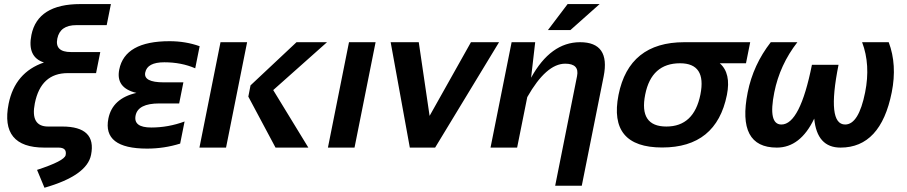

<svg xmlns="http://www.w3.org/2000/svg" viewBox="-20 -718 4410 934"><path d="M371.1 -698.2H519.5L499 -595.7H351.1Q272 -595.7 258.8 -530.3Q245.6 -464.8 325.2 -464.8H467.8L447.3 -362.3H309.6Q178.7 -362.3 149.4 -215.3Q127 -102.5 213.9 -102.5H282.7Q450.7 -102.5 422.9 35.6Q402.8 136.2 196.3 195.3L160.2 108.4Q293.5 64.9 299.3 36.6Q306.6 0 264.6 0H195.8Q-20.5 0 22 -213.4Q52.7 -365.7 193.8 -414.1Q111.3 -440.4 132.8 -547.9Q163.1 -698.2 371.1 -698.2Z M929.7 -385.7Q862.3 -415 779.3 -415Q696.3 -415 686.5 -365.2Q676.8 -317.4 776.9 -317.4H872.1L851.6 -214.8H754.9Q651.4 -214.8 639.6 -156.2Q627.9 -97.7 715.8 -97.7Q798.8 -97.7 877.9 -127L856.4 -19.5Q778.3 4.9 695.3 4.9Q478 4.9 507.3 -141.6Q526.9 -239.3 643.6 -266.1Q542 -290 560.1 -379.9Q587.4 -517.6 804.7 -517.6Q882.8 -517.6 951.2 -493.2Z M1570.8 -512.7 1309.1 -279.8 1480 0H1320.3L1188 -248L1198.7 -302.7L1422.4 -512.7ZM1182.1 -512.7 1079.6 0H950.2L1052.7 -512.7Z M1807.1 -512.7 1704.6 0H1575.2L1677.7 -512.7Z M1880.4 -512.7H2017.1L2069.8 -154.3L2271 -512.7H2407.7L2096.7 0H1973.6Z M2366.2 0 2468.8 -512.7H2583.5L2563.5 -339.8Q2658.7 -512.7 2801.8 -512.7Q2949.7 -512.7 2916.5 -346.2L2810.1 185.5H2680.7L2787.1 -347.7Q2799.3 -408.2 2729.5 -408.2Q2637.2 -408.2 2544.9 -245.6L2495.6 0ZM2741.2 -698.2H2897L2754.9 -571.8H2645.5Z M3221.7 -102.5Q3356 -102.5 3387.2 -258.3Q3417.5 -410.2 3288.1 -410.2Q3148.9 -410.2 3118.7 -258.3Q3087.4 -102.5 3221.7 -102.5ZM2988.8 -256.3Q3040 -512.7 3308.6 -512.7H3629.4L3608.9 -410.2H3481.4Q3537.1 -361.8 3516.1 -256.3Q3464.8 -0.5 3201.2 -0.5Q2938.5 -0.5 2988.8 -256.3Z M3729.5 -512.7H3858.9Q3773.4 -402.8 3746.6 -268.6Q3715.3 -112.3 3781.2 -112.3Q3871.6 -112.3 3929.7 -402.8H4059.1Q4001 -112.3 4091.3 -112.3Q4157.2 -112.3 4188.5 -268.6Q4215.3 -402.8 4173.8 -512.7H4303.2Q4344.7 -402.8 4317.9 -268.6Q4264.2 0 4068.8 0Q3954.1 0 3940.9 -141.1Q3873.5 0 3758.8 0Q3563.5 0 3617.2 -268.6Q3644 -402.8 3729.5 -512.7Z"/></svg>

Font: Sansation
Style: Bold Italic
Weight: 700
Designer: Bernd Montag
Version: Version 1.301